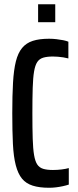

<svg xmlns="http://www.w3.org/2000/svg" viewBox="-20 -879 368 907"><path d="M212 8Q166 8 134.5 -2Q103 -12 84 -35Q65 -58 54.5 -98.5Q44 -139 41 -199Q38 -259 38 -344Q38 -428 41.5 -488.5Q45 -549 55 -589Q65 -629 84.5 -652.5Q104 -676 135 -686Q166 -696 212 -696Q229 -696 246.5 -694Q264 -692 279 -689Q294 -686 303 -682V-603Q292 -606 279 -608Q266 -610 253.5 -611Q241 -612 230 -612Q202 -612 184 -606.5Q166 -601 156 -586Q146 -571 141 -541.5Q136 -512 134.5 -464Q133 -416 133 -344Q133 -272 134.5 -224Q136 -176 141 -146.5Q146 -117 156 -102Q166 -87 184 -81.5Q202 -76 230 -76Q251 -76 271 -78.5Q291 -81 305 -85V-7Q293 -3 277 0.5Q261 4 244.5 6Q228 8 212 8ZM160 -774V-859H241V-774Z"/></svg>

Font: Saira ExtraCondensed SemiBold
Style: Regular
Weight: 600
Width: 2
Designer: Hector Gatti with collaboration of the Omnibus-Type team
Foundry: Omnibus-Type
Version: Version 1.101